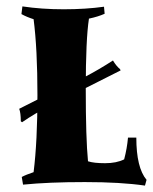

<svg xmlns="http://www.w3.org/2000/svg" viewBox="-20 -569 478 600"><path d="M357 -349 135 -237V-238Q88 -214 49 -187L45 -190Q45 -216 40 -229L135 -277V-289L210 -315L244 -328Q290 -352 333 -380Q343 -363 355 -353ZM85 -31Q97 -127 97 -271.5Q97 -416 85 -509Q63 -516 47 -525L50 -549Q110 -540 179 -540Q248 -540 305 -548L307 -526Q287 -517 259 -511H258Q248 -446 248 -291.5Q248 -137 255 -65Q273 -59 308.5 -59Q344 -59 368 -71Q377 -105 380 -139H406Q406 -45 438 -7L433 11Q358 0 245 0Q132 0 52 8L48 -16Q61 -23 85 -31Z"/></svg>

Font: Almendra SC
Style: Bold
Weight: 700
Designer: Ana Sanfelippo
Foundry: Ana Sanfelippo
Version: Version 1.003